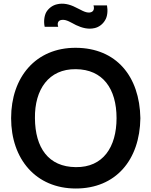

<svg xmlns="http://www.w3.org/2000/svg" viewBox="-20 -1031 841 1066"><path d="M574 -1001H499C505.2 -983.3 501 -963.5 477.1 -961.5C452.1 -959.4 427.1 -978.1 399 -990.6C366.7 -1007.3 331.2 -1015.6 296.9 -1007.3C272.9 -1002.1 251 -986.5 237.5 -964.6C225 -942.7 221.9 -909.4 228.1 -882.3H303.1C296.9 -901 301 -918.8 325 -920.8C350 -922.9 375 -905.2 402.1 -891.7C435.4 -876 469.8 -866.7 505.2 -875C529.2 -880.2 551 -896.9 563.5 -918.8C577.1 -939.6 579.2 -974 574 -1001ZM401 15.6C621.9 15.6 756.2 -141.7 759.4 -375C755.2 -608.3 625 -764.6 401 -765.6C178.1 -766.7 41.7 -602.1 41.7 -375C41.7 -147.9 179.2 15.6 401 15.6ZM401 -103.1C249 -104.2 175 -210.4 174 -375C171.9 -534.4 251 -649 401 -646.9C551 -645.8 627.1 -538.5 627.1 -375C627.1 -214.6 552.1 -101 401 -103.1Z"/></svg>

Font: Manrope3 Bold
Style: Regular
Weight: 700
Designer: Mikhail Sharanda
Foundry: Mikhail Sharanda
Version: Version 3.000;PS 003.000;hotconv 1.0.88;makeotf.lib2.5.64775